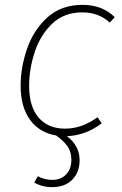

<svg xmlns="http://www.w3.org/2000/svg" viewBox="-20 -551 503 791"><path d="M100 -198Q100 -111 139.5 -66Q179 -21 248 -21Q317 -21 382 -68L399 -43Q333 7 256 10Q308 50 308 109Q308 158 278 189Q248 220 194 220Q154 220 121 201L136 175Q161 190 197 190Q231 190 252.5 167.5Q274 145 274 107Q274 74 258 51.5Q242 29 211 7Q143 -4 104 -57Q65 -110 65 -198Q65 -273 91.5 -350Q118 -427 175 -479Q232 -531 320 -531Q402 -531 453 -480L432 -458Q387 -500 319 -500Q243 -500 194 -452.5Q145 -405 122.5 -335Q100 -265 100 -198Z"/></svg>

Font: FiraGO UltraLight
Style: Italic
Weight: 200
Italic angle: -8°
Designer: bBox Type GmbH
Foundry: bBox Type GmbH
Version: Version 1.001